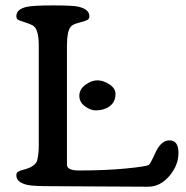

<svg xmlns="http://www.w3.org/2000/svg" viewBox="-20 -706 707 728"><path d="M418 -350.1Q418 -306.6 373.5 -292Q360.8 -287.6 341.8 -287.6Q322.8 -287.6 301.8 -303.2Q280.8 -318.8 280.8 -343Q280.8 -367.2 303.7 -384.3Q326.7 -401.4 349.1 -401.4Q371.6 -401.4 394.8 -386.2Q418 -371.1 418 -350.1ZM622.6 -173.8Q656.7 -173.8 656.7 -126.5Q656.7 -79.1 622.1 -38.6Q587.4 2 541.5 2L179.7 0Q103.5 0 83.5 -4.9Q42 -14.6 42 -41Q42 -51.3 48.3 -54.7Q54.7 -58.1 57.6 -59.3Q60.5 -60.5 76.2 -64.5Q112.3 -75.2 120.6 -96.2Q127 -123.5 127 -152.3V-533.7Q127 -597.7 103.5 -609.9Q91.8 -616.2 52.7 -628.9Q42 -632.3 42 -644.5Q42 -670.9 80.1 -679.7Q104 -685.5 180.4 -685.5Q256.8 -685.5 276.9 -680.7Q318.8 -670.9 318.8 -645Q318.8 -633.8 311 -630.4Q303.2 -627 301.5 -626.2Q299.8 -625.5 293.9 -624Q288.1 -622.6 286.1 -621.8Q284.2 -621.1 277.8 -619.4Q271.5 -617.7 268.6 -616.7Q265.6 -615.7 261.2 -613.8Q252 -609.9 247.6 -603.5Q233.9 -586.9 233.9 -533.7V-81.5Q233.9 -59.6 279.3 -59.6Q379.4 -59.6 457.3 -67.1Q535.2 -74.7 544.9 -81.1Q551.8 -88.9 562 -111.3Q572.3 -133.8 573.7 -136.2Q594.2 -173.8 622.6 -173.8Z"/></svg>

Font: Corben
Style: Regular
Weight: 400
Designer: vernon adams
Foundry: vernon adams
Version: Version 1.101